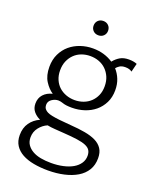

<svg xmlns="http://www.w3.org/2000/svg" viewBox="-155 -724 817 1021"><g transform="rotate(20 253.0 -213.0)"><path d="M209 -596Q209 -614 220.5 -625.5Q232 -637 250 -637Q268 -637 279.5 -625.5Q291 -614 291 -596Q291 -579 279.5 -567.5Q268 -556 250 -556Q232 -556 220.5 -567.5Q209 -579 209 -596ZM39 85Q39 44 59 15.5Q79 -13 113 -28Q89 -39 74.5 -57Q60 -75 60 -101Q60 -132 78.5 -152.5Q97 -173 129 -181Q103 -198 83 -229.5Q63 -261 63 -310Q63 -351 78.5 -383Q94 -415 119.5 -436.5Q145 -458 178.5 -469.5Q212 -481 249 -481Q313 -481 363 -448Q378 -467 398 -479Q418 -491 448 -491Q475 -491 494 -483L482 -435Q468 -446 444 -446Q424 -446 412 -438Q400 -430 394 -422Q413 -401 424 -373.5Q435 -346 435 -312Q435 -272 419.5 -241Q404 -210 378.5 -189Q353 -168 319.5 -157Q286 -146 249 -146Q216 -146 198.5 -152Q181 -158 170 -158Q151 -158 133.5 -146Q116 -134 116 -115Q116 -107 118 -100.5Q120 -94 126 -88Q132 -82 141 -77.5Q150 -73 166.5 -69.5Q183 -66 209 -63Q235 -60 276 -57Q321 -54 357.5 -47.5Q394 -41 419.5 -28.5Q445 -16 459 5Q473 26 473 59Q473 98 455.5 126.5Q438 155 407 173.5Q376 192 334 201.5Q292 211 244 211Q200 211 162.5 204Q125 197 97.5 182Q70 167 54.5 143Q39 119 39 85ZM123 -312Q123 -283 133 -260Q143 -237 160 -221.5Q177 -206 200 -197.5Q223 -189 249 -189Q275 -189 298 -197.5Q321 -206 338 -222Q355 -238 365 -260.5Q375 -283 375 -312Q375 -342 365 -365Q355 -388 338 -404.5Q321 -421 298 -429.5Q275 -438 249 -438Q223 -438 200 -429.5Q177 -421 160 -404.5Q143 -388 133 -365Q123 -342 123 -312ZM254 -5Q227 -7 204 -8.5Q181 -10 161 -14Q135 -3 116 21Q97 45 97 77Q97 101 108.5 118Q120 135 140 146.5Q160 158 187 163Q214 168 246 168Q282 168 313.5 161Q345 154 367.5 141Q390 128 403 109Q416 90 416 66Q416 48 408.5 35.5Q401 23 382.5 15Q364 7 332.5 2.5Q301 -2 254 -5Z"/></g></svg>

Font: Post Grotesk Light
Style: Light
Weight: 300
Version: Version 1.0